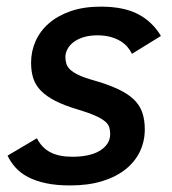

<svg xmlns="http://www.w3.org/2000/svg" viewBox="-20 -547 522 582"><path d="M91.8 -127.9Q106.9 -98.6 133.1 -85.2Q159.2 -71.8 199.2 -71.8Q223.1 -71.8 244.1 -75.9Q265.1 -80.1 280.5 -88.9Q295.9 -97.7 304.9 -110.6Q314 -123.5 314 -141.1Q314 -152.3 311 -161.6Q308.1 -170.9 297.9 -179.4Q287.6 -188 268.3 -196.5Q249 -205.1 216.8 -214.8Q175.3 -227.1 147.7 -241.2Q120.1 -255.4 103.8 -272.2Q87.4 -289.1 80.8 -309.8Q74.2 -330.6 74.2 -356.9Q74.2 -391.6 87.9 -422.4Q101.6 -453.1 128.2 -476.3Q154.8 -499.5 194.3 -513.2Q233.9 -526.9 285.2 -526.9Q355.5 -526.9 398.9 -503.9Q442.4 -481 467.8 -438L379.9 -383.8Q375 -394.5 366.5 -404.5Q357.9 -414.6 345.2 -422.4Q332.5 -430.2 314.9 -435.1Q297.4 -439.9 274.9 -439.9Q251.5 -439.9 233.4 -434.3Q215.3 -428.7 203.1 -419.4Q190.9 -410.2 184.6 -398.2Q178.2 -386.2 178.2 -374Q178.2 -363.3 181.2 -353.8Q184.1 -344.2 192.9 -335.9Q201.7 -327.6 217.3 -320.1Q232.9 -312.5 257.8 -305.2Q303.7 -292.5 334.7 -278.3Q365.7 -264.2 384.5 -246.6Q403.3 -229 411.1 -206.5Q418.9 -184.1 418.9 -154.8Q418.9 -119.1 404.3 -88.1Q389.6 -57.1 361.1 -34.2Q332.5 -11.2 290.3 2Q248 15.1 192.9 15.1Q150.4 15.1 118.9 8.3Q87.4 1.5 64.7 -10.5Q42 -22.5 27.1 -39.1Q12.2 -55.7 2.9 -75.2Z"/></svg>

Font: Clear Sans Medium
Style: Italic
Weight: 500
Italic angle: -12°
Foundry: Intel Corporation
Version: Version 1.00